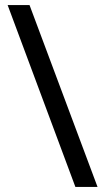

<svg xmlns="http://www.w3.org/2000/svg" viewBox="-20 -734 412 754"><path d="M96 -714 363 0H276L10 -714Z"/></svg>

Font: Noto Sans Gunjala Gondi Semibold
Style: Regular
Weight: 600
Designer: Ek Type
Foundry: Ek Type
Version: Version 1.004; ttfautohint (v1.8.4.7-5d5b)